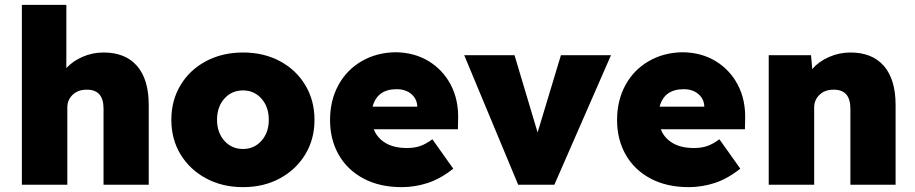

<svg xmlns="http://www.w3.org/2000/svg" viewBox="-20 -760 3766 790"><path d="M70 0V-740H253V-480Q280 -509 320.5 -526.5Q361 -544 406 -544Q496 -544 544 -488.5Q592 -433 592 -328V0H406V-313Q406 -392 336 -391Q301 -391 279 -370Q257 -349 257 -318V0Z M980 10Q895 10 828 -26Q761 -62 723 -124.5Q685 -187 685 -267Q685 -347 723 -410Q761 -473 828 -508.5Q895 -544 980 -544Q1065 -544 1131.5 -508.5Q1198 -473 1236 -410Q1274 -347 1274 -267Q1274 -187 1236 -124.5Q1198 -62 1131.5 -26Q1065 10 980 10ZM980 -147Q1026 -147 1056 -181Q1086 -215 1086 -267Q1086 -320 1056 -354Q1026 -388 980 -388Q933 -388 903 -354Q873 -320 873 -267Q873 -215 903 -181Q933 -147 980 -147Z M1633 10Q1542 10 1475.5 -25.5Q1409 -61 1373.5 -123.5Q1338 -186 1338 -266Q1338 -347 1372.5 -410Q1407 -473 1468.5 -508.5Q1530 -544 1608 -545Q1685 -544 1743.5 -508.5Q1802 -473 1834.5 -411.5Q1867 -350 1865 -270L1864 -228H1518Q1532 -192 1566.5 -171.5Q1601 -151 1654 -151Q1685 -151 1708.5 -159Q1732 -167 1759 -187L1845 -66Q1792 -24 1739.5 -7Q1687 10 1633 10ZM1612 -393Q1532 -393 1513 -321H1697Q1696 -353 1672.5 -373Q1649 -393 1612 -393Z M2112 0 1890 -533H2097L2192 -215L2288 -533H2494L2261 0Z M2814 10Q2723 10 2656.5 -25.5Q2590 -61 2554.5 -123.5Q2519 -186 2519 -266Q2519 -347 2553.5 -410Q2588 -473 2649.5 -508.5Q2711 -544 2789 -545Q2866 -544 2924.5 -508.5Q2983 -473 3015.5 -411.5Q3048 -350 3046 -270L3045 -228H2699Q2713 -192 2747.5 -171.5Q2782 -151 2835 -151Q2866 -151 2889.5 -159Q2913 -167 2940 -187L3026 -66Q2973 -24 2920.5 -7Q2868 10 2814 10ZM2793 -393Q2713 -393 2694 -321H2878Q2877 -353 2853.5 -373Q2830 -393 2793 -393Z M3143 0V-533H3317L3322 -476Q3349 -507 3391 -525.5Q3433 -544 3479 -544Q3569 -544 3617 -488.5Q3665 -433 3665 -328V0H3479V-313Q3479 -392 3409 -391Q3374 -391 3352 -370Q3330 -349 3330 -318V0Z"/></svg>

Font: Lexend Deca ExtraBold
Style: Regular
Weight: 800
Designer: Bonnie Shaver-Troup, Thomas Jockin
Foundry: Lexend
Version: Version 1.008; ttfautohint (v1.8.4.7-5d5b)